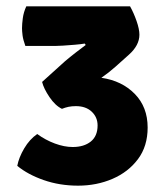

<svg xmlns="http://www.w3.org/2000/svg" viewBox="-20 -571 522 606"><path d="M288 -175Q288 -201 269.5 -218.5Q251 -236 219.5 -236Q206.5 -236 196 -233.8Q185.5 -231.5 175.5 -227.5Q154.5 -237.5 136.2 -264.5Q118 -291.5 113 -312V-312.5L185.5 -378Q199.5 -390 220.2 -406Q241 -422 250.5 -429L247.5 -433.5Q236 -431.5 216.5 -429.8Q197 -428 179.2 -427Q161.5 -426 155 -426H60Q53 -445.5 51.2 -459.2Q49.5 -473 49.5 -482Q49.5 -495 52 -513.8Q54.5 -532.5 63 -551H390.5Q402 -530.5 411 -504.8Q420 -479 420 -461.5Q420 -428 387 -398.5L344 -360Q322.5 -341 300 -325.5Q365 -316 405.5 -274.5Q446 -233 446 -168.5Q446 -109.5 415.5 -68.8Q385 -28 335 -6.5Q285 15 226.5 15Q168.5 15 118.2 -2.5Q68 -20 34.5 -47.5Q39.5 -74 56.5 -102.8Q73.5 -131.5 97.5 -148Q123.5 -129 153.2 -118Q183 -107 209.5 -107Q245 -107 266.5 -124.2Q288 -141.5 288 -175Z"/></svg>

Font: Signika SC
Style: Bold
Weight: 700
Designer: Anna Giedryś
Foundry: Anna Giedryś
Version: Version 2.000; ttfautohint (v1.8.3) -l 8 -r 50 -G 200 -x 9 -